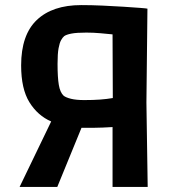

<svg xmlns="http://www.w3.org/2000/svg" viewBox="-20 -734 687 754"><path d="M57 0 181 -257Q128 -280 95.5 -332.5Q63 -385 63 -477Q63 -597 124.5 -655.5Q186 -714 299 -714Q339 -714 383 -712Q427 -710 466 -707.5Q505 -705 530.5 -703Q556 -701 559 -700L555 -331L560 0H422V-235Q403 -234 383 -233Q363 -232 342.5 -232Q322 -232 300 -232L205 0ZM311 -341Q346 -341 373 -343Q400 -345 423 -349L422 -599Q402 -601 374.5 -603.5Q347 -606 319 -606Q280 -606 260 -602Q240 -598 232 -592Q226 -587 220 -576.5Q214 -566 210 -544.5Q206 -523 206 -483Q206 -430 211 -400.5Q216 -371 230 -358Q239 -351 259 -346Q279 -341 311 -341Z"/></svg>

Font: Ruda ExtraBold
Style: Regular
Weight: 800
Designer: Mariela Monsalve and Angelina Sanchez
Foundry: Mariela Monsalve and Angelina Sanchez
Version: Version 2.000